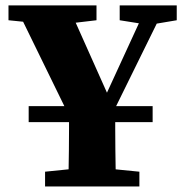

<svg xmlns="http://www.w3.org/2000/svg" viewBox="-20 -677 665 697"><path d="M534.1 -233.6H84.1V-291.7H534.1ZM143.6 0V-53.7L291.4 -68.7H335.1L486 -53.7V0ZM227.6 0Q228.6 -33.7 229.1 -65Q229.6 -96.3 230.1 -131.2Q230.6 -166.1 230.6 -209.1Q230.6 -252 230.6 -309.5H398.3Q398.3 -252.8 398.3 -209.9Q398.3 -167.1 398.8 -132.6Q399.3 -98 399.8 -66.2Q400.3 -34.4 401.3 0ZM251.2 -214.8 35 -657.3H226.8L384.2 -304.9H351.6L359.6 -321.6L514 -657.3H581.5L363.7 -214.8ZM10.8 -603.5V-657.3H330.3V-603.5L203.1 -588.5H159.5ZM414.5 -603.5V-657.3H621.6V-603.5L532.5 -588.5H509Z"/></svg>

Font: Source Serif 4 Variable
Style: Regular
Weight: 400
Designer: Frank Grießhammer
Foundry: Adobe
Version: Version 4.005;hotconv 1.1.0;makeotfexe 2.6.0